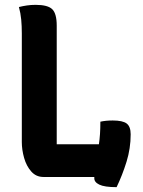

<svg xmlns="http://www.w3.org/2000/svg" viewBox="-20 -730 590 792"><path d="M159 0Q129 0 109 -22.5Q89 -45 79.5 -78.5Q70 -112 70 -144V-592Q70 -623 67.5 -649.5Q65 -676 58 -701Q74 -705 91 -707.5Q108 -710 127 -710Q177 -710 195.5 -692Q214 -674 214 -624V-135H388Q391 -155 392.5 -177.5Q394 -200 394 -228Q416 -233 445 -233Q486 -233 502.5 -220.5Q519 -208 519 -176Q519 -118 502 -63Q485 -8 461 42Q411 42 389.5 31.5Q368 21 369 4Q369 2 369 0Z"/></svg>

Font: Recursive Sn Csl St
Style: Bold
Weight: 700
Version: Version 1.079;hotconv 1.0.112;makeotfexe 2.5.65598; ttfautoh